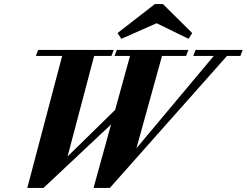

<svg xmlns="http://www.w3.org/2000/svg" viewBox="-20 -907 1206 938"><path d="M918.9 -745.6 901.4 -717.3 745.1 -793.5 572.8 -717.3 554.2 -745.6 736.8 -887.2H775.9ZM113.3 11.2 283.7 -633.8H155.3L166.5 -663.1H535.6L524.4 -633.8H439.9L310.1 -142.6L542.5 -370.1L615.2 -633.8H539.6L550.8 -663.1H900.4L889.2 -633.8H771.5L646.5 -182.6L1024.4 -633.8H924.3L935.5 -663.1H1165.5L1154.3 -633.8H1088.9L516.6 11.2H437L522.5 -298.8L192.4 11.2Z"/></svg>

Font: Elstob ExtraBold
Style: Italic
Weight: 800
Italic angle: -20°
Designer: Peter S. Baker
Version: Version 1.015